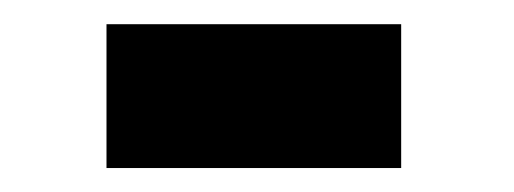

<svg xmlns="http://www.w3.org/2000/svg" viewBox="-20 -386 431 161"><path d="M316.4 -365.7V-245.1H69.3V-365.7Z"/></svg>

Font: Roboto Condensed ExtraBold
Style: Regular
Weight: 800
Designer: Christian Robertson
Foundry: Google
Version: Version 3.008; 2023